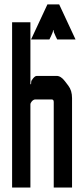

<svg xmlns="http://www.w3.org/2000/svg" viewBox="-20 -840 358 860"><path d="M236.3 -663.1Q236.3 -663.1 229.5 -676.8Q219.7 -696.3 219.7 -705.1H217.8Q217.8 -696.3 208 -676.8L201.2 -663.1H119.1L192.4 -820.3H245.1L318.4 -663.1ZM144.5 -500H233.4Q252.9 -500 270.5 -476.6L286.1 -456.1Q302.7 -434.6 302.7 -400.4V0H220.7V-382.8Q220.7 -394.5 211.9 -394.5H137.7Q130.9 -394.5 123 -386.7Q116.2 -378.9 116.2 -372.1V0H34.2V-740.2H116.2V-462.9H119.1Q119.1 -476.6 122.1 -480.5Q134.8 -500 144.5 -500Z"/></svg>

Font: Vancouver Drive
Style: Bold
Weight: 700
Designer: Valery Zaveryaev
Foundry: Cyreal (www.cyreal.org)
Version: Version 1.01